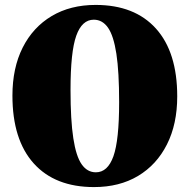

<svg xmlns="http://www.w3.org/2000/svg" viewBox="-20 -740 770 780"><path d="M368.5 -720Q527 -720 613.5 -624Q700 -528 700 -348.5Q700 -236 658.2 -153.2Q616.5 -70.5 540.8 -25.2Q465 20 362 20Q203.5 20 117 -76.2Q30.5 -172.5 30.5 -351.5Q30.5 -464 72.2 -546.8Q114 -629.5 190 -674.8Q266 -720 368.5 -720ZM464 -325Q464 -448 452.8 -521.5Q441.5 -595 418.8 -627.5Q396 -660 361 -660Q313 -660 289.8 -594.8Q266.5 -529.5 266.5 -375Q266.5 -252 277.8 -178.5Q289 -105 311.8 -72.5Q334.5 -40 369.5 -40Q417.5 -40 440.8 -105.2Q464 -170.5 464 -325Z"/></svg>

Font: Fraunces 9pt S000 Black
Style: Regular
Weight: 900
Version: Version 1.000; ttfautohint (v1.8.3)